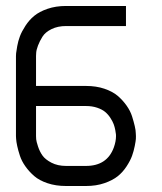

<svg xmlns="http://www.w3.org/2000/svg" viewBox="-20 -620 540 640"><path d="M399.9 -533.2H200.2Q172.4 -533.2 151.6 -522.9Q130.9 -512.7 121.6 -497.8Q112.3 -482.9 106.7 -468.3Q101.1 -453.6 100.6 -443.4L100.1 -433.1V-333.5H266.6Q300.8 -333.5 328.1 -324.2Q355.5 -314.9 372.6 -300.3Q389.6 -285.6 402.1 -267.8Q414.6 -250 420.2 -232.2Q425.8 -214.4 429.2 -199.7Q432.6 -185.1 432.6 -175.8L433.1 -166.5Q433.1 -163.1 432.9 -157Q432.6 -150.9 429.2 -133.5Q425.8 -116.2 420.2 -100.6Q414.6 -85 402.1 -65.7Q389.6 -46.4 372.6 -32.7Q355.5 -19 328.1 -9.5Q300.8 0 266.6 0H200.2Q166 0 138.4 -9.3Q110.8 -18.6 94 -33.2Q77.1 -47.9 64.7 -65.4Q52.2 -83 46.4 -100.8Q40.5 -118.7 37.4 -133.3Q34.2 -147.9 33.7 -157.2L33.2 -166.5V-433.1Q33.2 -436.5 33.7 -442.6Q34.2 -448.7 37.4 -466.1Q40.5 -483.4 46.4 -499Q52.2 -514.6 64.7 -533.9Q77.1 -553.2 94 -567.1Q110.8 -581.1 138.4 -590.6Q166 -600.1 200.2 -600.1H399.9ZM100.1 -266.6V-166.5Q100.1 -162.6 100.6 -155.8Q101.1 -148.9 106.7 -131.8Q112.3 -114.7 121.6 -101.6Q130.9 -88.4 151.6 -77.6Q172.4 -66.9 200.2 -66.9H266.6Q336.9 -66.9 359.4 -128.4Q366.7 -148.9 366.7 -166.5Q366.7 -168.5 366.5 -172.1Q366.2 -175.8 364.3 -186.3Q362.3 -196.8 358.9 -206.1Q355.5 -215.3 347.9 -227.1Q340.3 -238.8 330.3 -247.1Q320.3 -255.4 303.7 -261Q287.1 -266.6 266.6 -266.6Z"/></svg>

Font: Malkor
Style: Regular
Weight: 400
Version: Version 1.3